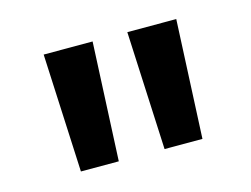

<svg xmlns="http://www.w3.org/2000/svg" viewBox="-55 -855 615 470"><g transform="rotate(-15 253.0 -620.0)"><path d="M99 -470 85 -770H209L195 -470ZM311 -470 297 -770H421L407 -470Z"/></g></svg>

Font: M PLUS 1 Thin Medium
Style: Regular
Weight: 500
Version: Version 1.001